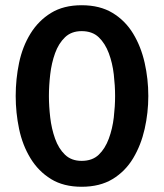

<svg xmlns="http://www.w3.org/2000/svg" viewBox="-20 -710 626 734"><path d="M292 4Q223 4 175 -25.5Q127 -55 96.5 -105Q66 -155 53 -217Q40 -279 40 -343Q40 -408 53 -470Q66 -532 96.5 -581.5Q127 -631 175 -660.5Q223 -690 292 -690Q362 -690 410.5 -660.5Q459 -631 489 -581.5Q519 -532 533 -470Q547 -408 547 -343Q547 -279 533 -217Q519 -155 489 -105Q459 -55 410.5 -25.5Q362 4 292 4ZM292 -95Q333 -95 357.5 -118.5Q382 -142 396 -180Q410 -218 415 -261Q420 -304 420 -343Q420 -382 415 -425.5Q410 -469 396 -506.5Q382 -544 357.5 -567.5Q333 -591 292 -591Q253 -591 228.5 -567.5Q204 -544 190.5 -506.5Q177 -469 172 -425.5Q167 -382 167 -343Q167 -304 172 -261Q177 -218 190.5 -180Q204 -142 228.5 -118.5Q253 -95 292 -95Z"/></svg>

Font: Kreon Light SemiBold
Style: Regular
Weight: 600
Version: Version 2.002